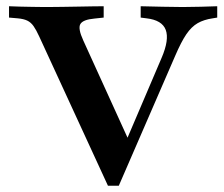

<svg xmlns="http://www.w3.org/2000/svg" viewBox="-20 -591 716 615"><path d="M325.8 4 105.6 -474.2Q96 -495.2 87.5 -507.3Q79 -519.4 67.3 -525Q55.6 -530.6 36.3 -532.3L8.9 -534.7V-571Q24.2 -570.2 43.5 -569.8Q62.9 -569.4 83.5 -569Q104 -568.5 122.6 -568.5H129H133.1Q155.6 -568.5 180.2 -569Q204.8 -569.4 229.4 -569.8Q254 -570.2 275 -570.6Q296 -571 312.1 -571V-534.7L282.3 -531.5Q246 -528.2 237.5 -514.1Q229 -500 246.8 -461.3L398.4 -128.2L375.8 -120.2L497.6 -405.6Q522.6 -463.7 510.9 -495.2Q499.2 -526.6 449.2 -532.3L430.6 -534.7V-571Q466.9 -570.2 500.4 -569.4Q533.9 -568.5 565.3 -568.5Q596 -568.5 623.4 -569.4Q650.8 -570.2 675.8 -571V-534.7L661.3 -532.3Q633.1 -528.2 613.3 -516.9Q593.5 -505.6 577 -481.5Q560.5 -457.3 541.1 -412.1L360.5 4Z"/></svg>

Font: Playfair 9pt
Style: Bold
Weight: 700
Designer: Claus Eggers Sørensen
Foundry: Claus Eggers Sørensen
Version: Version 2.203